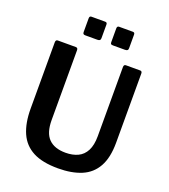

<svg xmlns="http://www.w3.org/2000/svg" viewBox="-169 -1073 1055 1202"><g transform="rotate(20 358.5 -472.0)"><path d="M646 -265Q646 -166 612 -105Q578 -44 513.5 -17Q449 10 358 10Q254 10 191 -23Q128 -56 99 -121.5Q70 -187 70 -283V-724Q70 -742 84 -742H204Q218 -742 218 -726V-261Q218 -176 256.5 -137Q295 -98 369 -98Q416 -98 451 -114.5Q486 -131 505 -168Q524 -205 524 -264V-725Q524 -742 538 -742H633Q646 -742 646 -726V-265ZM336 -940V-849Q336 -839 331 -835Q326 -831 315 -831H235Q225 -831 221.5 -835Q218 -839 218 -847V-938Q218 -954 231 -954H323Q336 -954 336 -940ZM520 -940V-849Q520 -839 515 -835Q510 -831 498 -831H419Q408 -831 405 -835Q402 -839 402 -847V-938Q402 -954 415 -954H507Q520 -954 520 -940Z"/></g></svg>

Font: Libre Franklin SemiBold
Style: Regular
Weight: 600
Designer: Pablo Impallari, Rodrigo Fuenzalida, Nhung Nguyen
Foundry: Impallari Type
Version: Version 3.000